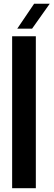

<svg xmlns="http://www.w3.org/2000/svg" viewBox="-20 -991 282 1011"><path d="M43.9 0V-800H168.7V0ZM70.8 -840 159.6 -971.2H241.8L148.9 -840Z"/></svg>

Font: Big Shoulders Thin
Style: Regular
Weight: 100
Designer: Patric King
Foundry: XO Type Co
Version: Version 2.002